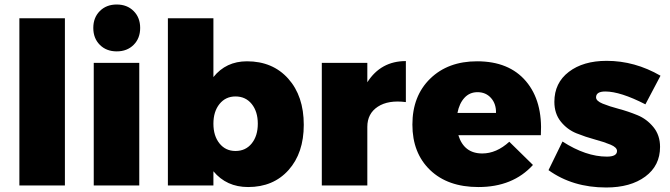

<svg xmlns="http://www.w3.org/2000/svg" viewBox="-20 -823 2975 852"><path d="M66 0V-742H268V0Z M423 -624Q394 -653 394 -699Q394 -745 423 -774Q452 -803 498 -803Q544 -803 573 -774Q602 -745 602 -699Q602 -653 573 -624Q544 -595 498 -595Q452 -595 423 -624ZM396 0V-544H598V0Z M725 0V-742H927V-481Q983 -551 1076 -551Q1190 -551 1259 -474Q1328 -397 1328 -269Q1328 -144 1260.5 -68.5Q1193 7 1081 7Q985 7 927 -63V0ZM1025 -153Q1070 -153 1097 -186.5Q1124 -220 1124 -274Q1124 -328 1097 -361.5Q1070 -395 1025 -395Q981 -395 954 -361.5Q927 -328 927 -274Q927 -220 954 -186.5Q981 -153 1025 -153Z M1408 0V-544H1610V-458Q1670 -552 1781 -552V-370Q1703 -380 1656.5 -349.5Q1610 -319 1610 -260V0Z M1810 -270Q1810 -397 1889 -474Q1968 -551 2097 -551Q2239 -551 2314 -462.5Q2389 -374 2380 -223H2014Q2039 -142 2120 -142Q2183 -142 2240 -194L2345 -91Q2256 7 2103 7Q1967 7 1888.5 -68.5Q1810 -144 1810 -270ZM2010 -322H2181Q2182 -362 2159 -388Q2136 -414 2099 -414Q2064 -414 2041 -389Q2018 -364 2010 -322Z M2414 -68 2476 -195Q2580 -128 2673 -128Q2718 -128 2718 -153Q2718 -169 2689.5 -181Q2661 -193 2620 -204Q2579 -215 2538 -231.5Q2497 -248 2468.5 -283.5Q2440 -319 2440 -371Q2440 -455 2504 -504Q2568 -553 2672 -553Q2797 -553 2911 -487L2844 -360Q2733 -417 2666 -417Q2625 -417 2625 -391Q2625 -375 2654.5 -363Q2684 -351 2725.5 -340Q2767 -329 2808.5 -312Q2850 -295 2879.5 -259Q2909 -223 2909 -171Q2909 -88 2843.5 -39.5Q2778 9 2670 9Q2521 9 2414 -68Z"/></svg>

Font: Trueno
Style: ExBd
Weight: 800
Designer: Julieta Ulanovsky
Foundry: Julieta Ulanovsky
Version: Version 3.001b